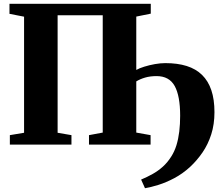

<svg xmlns="http://www.w3.org/2000/svg" viewBox="-20 -763 1174 1013"><path d="M30 -743H775.5V-691L699 -675.5V-63.5L774.5 -50V0H449.5V-50L522 -63.5V-682.5H284V-62.5L357 -50V0H32V-50L107 -62.5V-675L30 -690ZM745 230 724.5 184.5Q755.5 171.5 784.8 155.2Q814 139 839 116.5Q864 94 883.5 63Q900.5 36.5 910.8 3.5Q921 -29.5 925.8 -68.8Q930.5 -108 930.5 -152.5Q930.5 -257.5 901.5 -309.5Q872.5 -361.5 806 -361.5Q772 -361.5 745 -353.5Q718 -345.5 699 -333.5L689.5 -367L699 -394Q714.5 -403 741 -411.2Q767.5 -419.5 797.2 -424.8Q827 -430 852 -430Q916.5 -430 965 -414.8Q1013.5 -399.5 1046 -367.8Q1078.5 -336 1095 -287.2Q1111.5 -238.5 1111.5 -171Q1111.5 -107 1094.5 -54Q1077.5 -1 1048.5 41.2Q1019.5 83.5 982.5 118Q943 154 899.5 177Q856 200 815.8 212.5Q775.5 225 745 230Z"/></svg>

Font: Merriweather 60pt Black
Style: Regular
Weight: 900
Version: Version 2.100